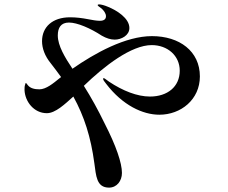

<svg xmlns="http://www.w3.org/2000/svg" viewBox="-20 -809 1040 877"><path d="M674 -644C554 -644 414 -567 311 -495C277 -546 244 -600 244 -647C244 -682 258 -706 295 -706C333 -706 393 -680 445 -646C466 -634 486 -628 504 -628C534 -628 571 -647 571 -681C571 -726 513 -762 473 -778C457 -785 441 -789 432 -789C431 -789 426 -788 426 -786C426 -782 434 -778 444 -770C454 -761 464 -748 464 -735C464 -723 457 -714 436 -714C420 -714 400 -718 384 -721C353 -727 327 -730 300 -730C219 -730 172 -685 172 -621C172 -588 185 -553 211 -521C228 -499 244 -478 259 -457L250 -450C224 -429 191 -401 160 -401C139 -401 119 -405 107 -420C105 -423 103 -425 101 -428C100 -429 99 -429 98 -429C96 -429 95 -427 95 -423C92 -416 92 -407 92 -398C94 -345 135 -292 194 -292C233 -292 276 -333 315 -368C365 -277 395 -183 411 -63C419 -7 420 48 478 48C514 48 537 17 537 -19C537 -64 511 -142 457 -247C428 -307 397 -363 363 -417C457 -508 580 -603 673 -603C745 -603 801 -555 801 -486C801 -413 745 -368 665 -368C607 -368 541 -394 478 -436C466 -444 458 -452 454 -452C453 -452 451 -452 451 -449C451 -444 456 -437 465 -426C540 -328 632 -285 708 -285C806 -285 893 -354 893 -460C893 -575 800 -644 674 -644Z"/></svg>

Font: Shippori Mincho OTF
Style: Bold
Weight: 800
Designer: FONTDASU
Foundry: FONTDASU / Google Inc. / but / Adobe
Version: Version 3.300;hotconv 1.0.109;makeotfexe 2.5.65596